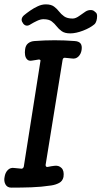

<svg xmlns="http://www.w3.org/2000/svg" viewBox="-27 -855 465 880"><path d="M25 5Q6 5 -2 -10Q-10 -25 -6 -44Q-3 -64 9 -76Q21 -88 39 -85Q47 -84 54.5 -83.5Q62 -83 70 -82Q74 -81 77.5 -84Q81 -87 82 -91L158 -573Q160 -578 157 -580.5Q154 -583 149 -582Q142 -581 134 -579.5Q126 -578 118 -577Q105 -575 97.5 -582.5Q90 -590 88 -602.5Q86 -615 88 -628Q90 -647 102 -656.5Q114 -666 132 -667Q224 -674 314 -667Q334 -666 342 -656Q350 -646 347 -626Q344 -607 332 -595.5Q320 -584 302 -587Q295 -588 287.5 -588.5Q280 -589 272 -590Q267 -591 264 -588.5Q261 -586 260 -581L182 -99Q182 -94 184.5 -91.5Q187 -89 192 -90Q200 -92 207.5 -93Q215 -94 222 -95Q242 -98 255 -85Q268 -72 264 -44Q260 -25 244 -16.5Q228 -8 208 -5Q162 2 116.5 3.5Q71 5 25 5ZM77 -751Q71 -759 72.5 -768Q74 -777 83 -785Q95 -795 111.5 -806.5Q128 -818 146.5 -826.5Q165 -835 183 -835Q207 -835 220.5 -825Q234 -815 243.5 -802.5Q253 -790 267 -780Q281 -770 306 -770Q320 -770 337 -782.5Q354 -795 365 -802Q376 -809 388.5 -809Q401 -809 408 -801L413 -797Q418 -792 418 -781Q418 -770 415 -759.5Q412 -749 405 -743Q386 -727 353.5 -714.5Q321 -702 295 -702Q270 -702 256 -712Q242 -722 232.5 -734.5Q223 -747 210 -757Q197 -767 172 -767Q159 -767 143 -759.5Q127 -752 114 -744Q104 -737 95.5 -737.5Q87 -738 80 -746Z"/></svg>

Font: Winky Sans
Style: Italic
Weight: 400
Italic angle: -8.97852°
Designer: Simon Atzbach
Foundry: typofactur
Version: Version 1.205